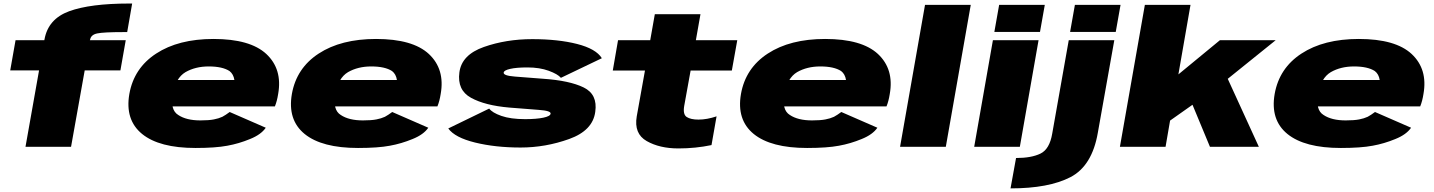

<svg xmlns="http://www.w3.org/2000/svg" viewBox="-20 -812 7934 1062"><path d="M121 0H373L448.5 -422.5H646L675.5 -589.5H477L478.5 -593Q483 -620 518.2 -627.2Q553.5 -634.5 663 -634.5H683.5L711 -792.5H696Q479 -792.5 362.5 -749.8Q246 -707 226 -593.5L225 -589.5H66L36.5 -422.5H196Z M1061.5 6.5 1088.5 -146Q1010.5 -146 966 -176Q920 -204 936 -292Q951.5 -380.5 1006 -413Q1061 -444.5 1134.5 -444.5Q1210 -444.5 1249.5 -419Q1271.5 -402 1276.5 -369.5H928L902.5 -223.5H1500.5Q1512.5 -253 1518.5 -292Q1543 -429.5 1453 -513.5Q1363.5 -596.5 1161 -596.5Q967 -596.5 843.5 -515.5Q721 -435.5 695.5 -292.5Q670.5 -149 766 -71Q861.5 6.5 1061.5 6.5ZM1088.5 -146 1061.5 6.5Q1172 6.5 1237.5 -6Q1301.5 -17.5 1363 -43Q1424 -67.5 1450 -105.5L1250.5 -192.5Q1228.5 -176 1210 -166Q1189.5 -156.5 1163 -151.5Q1135.5 -146 1088.5 -146Z M1960.5 6.5 1987.5 -146Q1909.5 -146 1865 -176Q1819 -204 1835 -292Q1850.5 -380.5 1905 -413Q1960 -444.5 2033.5 -444.5Q2109 -444.5 2148.5 -419Q2170.5 -402 2175.5 -369.5H1827L1801.5 -223.5H2399.5Q2411.5 -253 2417.5 -292Q2442 -429.5 2352 -513.5Q2262.5 -596.5 2060 -596.5Q1866 -596.5 1742.5 -515.5Q1620 -435.5 1594.5 -292.5Q1569.5 -149 1665 -71Q1760.5 6.5 1960.5 6.5ZM1987.5 -146 1960.5 6.5Q2071 6.5 2136.5 -6Q2200.5 -17.5 2262 -43Q2323 -67.5 2349 -105.5L2149.5 -192.5Q2127.5 -176 2109 -166Q2088.5 -156.5 2062 -151.5Q2034.5 -146 1987.5 -146Z M2859.5 4Q2997 4 3128 -43Q3259 -90 3272.5 -193.5Q3286.5 -290 3208.5 -328.2Q3130.5 -366.5 2982.5 -376.5Q2892 -383.5 2827.8 -388.5Q2763.5 -393.5 2766 -410.5Q2767 -423 2801.8 -431Q2836.5 -439 2897.5 -439Q2965 -439 3015.2 -420.5Q3065.5 -402 3082.5 -381.5L3309 -490Q3277 -542 3172 -568.8Q3067 -595.5 2924 -595.5Q2779.5 -595.5 2656.5 -552.2Q2533.5 -509 2521 -411.5Q2508 -313.5 2585.5 -271Q2663 -228.5 2797 -217Q2892 -209 2960.2 -204.2Q3028.5 -199.5 3025.5 -183Q3023.5 -169 2985 -161Q2946.5 -153 2884.5 -153Q2804 -153 2753 -171Q2702 -189 2686 -211.5L2459.5 -101.5Q2496 -51 2608 -23.5Q2720 4 2859.5 4Z M3732.5 9Q3827 9 3915.5 -9.5L3943.5 -168.5Q3890.5 -150.5 3843.5 -150.5Q3800.5 -150.5 3778.5 -164.8Q3756.5 -179 3764.5 -226L3800 -422H4028L4058 -589.5H3829L3854.5 -733.5H3602L3576.5 -589.5H3398.5L3369.5 -422H3547.5L3502 -168.5Q3485.5 -72.5 3557 -31.8Q3628.5 9 3732.5 9Z M4444.5 6.5 4471.5 -146Q4393.5 -146 4349 -176Q4303 -204 4319 -292Q4334.5 -380.5 4389 -413Q4444 -444.5 4517.5 -444.5Q4593 -444.5 4632.5 -419Q4654.5 -402 4659.5 -369.5H4311L4285.5 -223.5H4883.5Q4895.5 -253 4901.5 -292Q4926 -429.5 4836 -513.5Q4746.5 -596.5 4544 -596.5Q4350 -596.5 4226.5 -515.5Q4104 -435.5 4078.5 -292.5Q4053.5 -149 4149 -71Q4244.5 6.5 4444.5 6.5ZM4471.5 -146 4444.5 6.5Q4555 6.5 4620.5 -6Q4684.5 -17.5 4746 -43Q4807 -67.5 4833 -105.5L4633.5 -192.5Q4611.5 -176 4593 -166Q4572.5 -156.5 4546 -151.5Q4518.5 -146 4471.5 -146Z M4958.5 0H5211.5L5349.5 -785H5096.5Z M5368.5 0H5621L5724.5 -589.5H5472ZM5506.5 -785 5480 -635.5H5732.5L5759 -785Z M5569.5 230Q5781 230 5901 167.8Q6021 105.5 6052.5 -78.5L6143.5 -589.5H5891.5L5800 -72.5Q5785.5 13 5735.2 37.5Q5685 62 5600 62ZM5925.5 -785 5899 -635.5H6151.5L6178 -785Z M6174.5 0H6427L6452 -145L6576 -232.5L6672.5 0H6943L6771 -376L7036 -589.5H6727.5L6498 -400.5L6565 -785H6312.5Z M7396.5 6.5 7423.5 -146Q7345.5 -146 7301 -176Q7255 -204 7271 -292Q7286.5 -380.5 7341 -413Q7396 -444.5 7469.5 -444.5Q7545 -444.5 7584.5 -419Q7606.5 -402 7611.5 -369.5H7263L7237.5 -223.5H7835.5Q7847.5 -253 7853.5 -292Q7878 -429.5 7788 -513.5Q7698.5 -596.5 7496 -596.5Q7302 -596.5 7178.5 -515.5Q7056 -435.5 7030.5 -292.5Q7005.5 -149 7101 -71Q7196.5 6.5 7396.5 6.5ZM7423.5 -146 7396.5 6.5Q7507 6.5 7572.5 -6Q7636.5 -17.5 7698 -43Q7759 -67.5 7785 -105.5L7585.5 -192.5Q7563.5 -176 7545 -166Q7524.5 -156.5 7498 -151.5Q7470.5 -146 7423.5 -146Z"/></svg>

Font: Anybody Expanded Black
Style: Italic
Weight: 900
Width: 7
Italic angle: -10°
Version: Version 1.113;gftools[0.9.25]